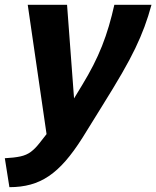

<svg xmlns="http://www.w3.org/2000/svg" viewBox="-70 -545 648 796"><path d="M-50 111Q-11 109 14.5 103.5Q40 98 58 84.5Q76 71 94 48L123 11L45 -525H208L237 -137L271 -193Q296 -234 316.5 -274Q337 -314 353 -354.5Q369 -395 381.5 -437.5Q394 -480 404 -525H558Q545 -477 529 -434Q513 -391 491 -345Q469 -299 435.5 -241Q402 -183 352 -103L272 26Q236 83 202 122Q168 161 132.5 185Q97 209 57 220Q17 231 -31 231Z"/></svg>

Font: Raleway Thin ExtraBold
Style: Italic
Weight: 800
Italic angle: -12°
Version: Version 4.026